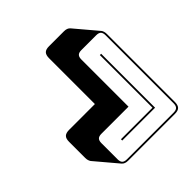

<svg xmlns="http://www.w3.org/2000/svg" viewBox="-104 -744 1042 1042"><g transform="rotate(45 417.0 -223.5)"><path d="M614 56H490Q465 56 454.5 45Q444 34 444 10V-188H92Q68 -188 57 -198.5Q46 -209 46 -234V-348Q46 -361 49.5 -370Q53 -379 60 -385L189 -494Q194 -498 202.5 -500.5Q211 -503 221 -503H743Q767 -503 778 -492.5Q789 -482 789 -457V-99Q789 -86 785.5 -77Q782 -68 775 -62L646 47Q640 51 632 53.5Q624 56 614 56ZM743 -63Q762 -63 770.5 -71.5Q779 -80 779 -99V-457Q779 -476 770.5 -484.5Q762 -493 743 -493H221Q202 -493 193.5 -484.5Q185 -476 185 -457V-343Q185 -324 193.5 -315.5Q202 -307 221 -307H583V-99Q583 -80 591.5 -71.5Q600 -63 619 -63ZM679 -395H275V-405H689V-153H679Z"/></g></svg>

Font: Bungee Shade
Style: Regular
Weight: 400
Designer: David Jonathan Ross
Foundry: David Jonathan Ross
Version: Version 1.000;PS 1.0;hotconv 1.0.72;makeotf.lib2.5.5900